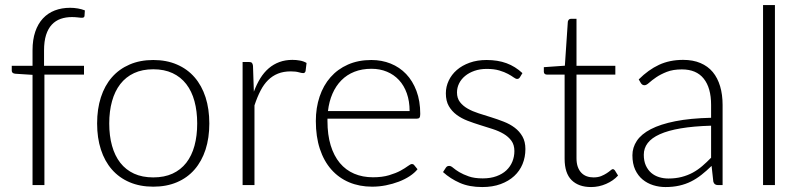

<svg xmlns="http://www.w3.org/2000/svg" viewBox="-20 -748 3238 776"><path d="M111.5 0V-445.5L41.5 -450Q27.5 -451.5 27.5 -462.5V-482H111.5V-545Q111.5 -587.5 122.5 -619.8Q133.5 -652 153.5 -673.5Q173.5 -695 201.5 -705.8Q229.5 -716.5 263.5 -716.5Q279 -716.5 294.8 -713.8Q310.5 -711 323 -706L321.5 -683Q320.5 -678.5 317.2 -677.2Q314 -676 308 -676.2Q302 -676.5 292.5 -677.8Q283 -679 270.5 -679Q246 -679 225.2 -671.8Q204.5 -664.5 189.5 -648.5Q174.5 -632.5 166.2 -606.8Q158 -581 158 -543.5V-482H319.5V-446.5H159.5V0Z M599.5 -505.5Q653 -505.5 695.2 -487.2Q737.5 -469 766.5 -435.5Q795.5 -402 810.8 -354.8Q826 -307.5 826 -249Q826 -190.5 810.8 -143.5Q795.5 -96.5 766.5 -63Q737.5 -29.5 695.2 -11.5Q653 6.5 599.5 6.5Q546 6.5 503.8 -11.5Q461.5 -29.5 432.2 -63Q403 -96.5 387.8 -143.5Q372.5 -190.5 372.5 -249Q372.5 -307.5 387.8 -354.8Q403 -402 432.2 -435.5Q461.5 -469 503.8 -487.2Q546 -505.5 599.5 -505.5ZM599.5 -31Q644 -31 677.2 -46.2Q710.5 -61.5 732.8 -90Q755 -118.5 766 -158.8Q777 -199 777 -249Q777 -298.5 766 -339Q755 -379.5 732.8 -408.2Q710.5 -437 677.2 -452.5Q644 -468 599.5 -468Q555 -468 521.8 -452.5Q488.5 -437 466.2 -408.2Q444 -379.5 432.8 -339Q421.5 -298.5 421.5 -249Q421.5 -199 432.8 -158.8Q444 -118.5 466.2 -90Q488.5 -61.5 521.8 -46.2Q555 -31 599.5 -31Z M960.5 0V-497.5H986Q994.5 -497.5 998 -494Q1001.5 -490.5 1002.5 -482L1006 -377.5Q1017.5 -408 1032.2 -431.8Q1047 -455.5 1066.2 -472Q1085.5 -488.5 1109.2 -497.2Q1133 -506 1162 -506Q1177.5 -506 1192.5 -503.2Q1207.5 -500.5 1219 -493.5L1215 -460.5Q1212.5 -452.5 1205.5 -452.5Q1199.5 -452.5 1187.2 -456Q1175 -459.5 1155 -459.5Q1126 -459.5 1103.5 -450.5Q1081 -441.5 1063.5 -424.2Q1046 -407 1032.8 -381.2Q1019.5 -355.5 1008.5 -322V0Z M1481 -505.5Q1523 -505.5 1559 -491Q1595 -476.5 1621.5 -448.8Q1648 -421 1663.2 -380.5Q1678.5 -340 1678.5 -287.5Q1678.5 -276.5 1675.5 -272.5Q1672.5 -268.5 1665.5 -268.5H1303.5V-259Q1303.5 -203 1316.5 -160.5Q1329.5 -118 1353.5 -89.2Q1377.5 -60.5 1411.5 -46Q1445.5 -31.5 1487.5 -31.5Q1525 -31.5 1552.5 -39.8Q1580 -48 1598.8 -58.2Q1617.5 -68.5 1628.5 -76.8Q1639.5 -85 1644.5 -85Q1651 -85 1654.5 -80L1667.5 -64Q1655.5 -49 1635.8 -36Q1616 -23 1591.8 -13.8Q1567.5 -4.5 1539.8 1Q1512 6.5 1484 6.5Q1433 6.5 1391 -11.2Q1349 -29 1319 -63Q1289 -97 1272.8 -146.2Q1256.5 -195.5 1256.5 -259Q1256.5 -312.5 1271.8 -357.8Q1287 -403 1315.8 -435.8Q1344.5 -468.5 1386.2 -487Q1428 -505.5 1481 -505.5ZM1481.5 -470Q1443 -470 1412.5 -458Q1382 -446 1359.8 -423.5Q1337.5 -401 1323.8 -369.5Q1310 -338 1305.5 -299H1635.5Q1635.5 -339 1624.2 -370.8Q1613 -402.5 1592.5 -424.5Q1572 -446.5 1543.8 -458.2Q1515.5 -470 1481.5 -470Z M2081.5 -436Q2077.5 -429 2070 -429Q2064.5 -429 2056 -435.2Q2047.5 -441.5 2033.2 -449.2Q2019 -457 1998 -463.2Q1977 -469.5 1947 -469.5Q1920 -469.5 1897.8 -461.8Q1875.5 -454 1859.8 -441Q1844 -428 1835.5 -410.8Q1827 -393.5 1827 -374.5Q1827 -351 1839 -335.5Q1851 -320 1870.2 -309Q1889.5 -298 1914.5 -290Q1939.5 -282 1965.2 -274Q1991 -266 2016 -256.2Q2041 -246.5 2060.2 -232Q2079.5 -217.5 2091.5 -196.5Q2103.5 -175.5 2103.5 -145.5Q2103.5 -113 2092 -85Q2080.5 -57 2058.2 -36.5Q2036 -16 2003.5 -4Q1971 8 1929 8Q1876.5 8 1838.5 -8.8Q1800.5 -25.5 1770.5 -52.5L1781.5 -69.5Q1784 -73.5 1787.2 -75.5Q1790.5 -77.5 1796 -77.5Q1802.5 -77.5 1811.8 -69.5Q1821 -61.5 1836.5 -52.2Q1852 -43 1874.8 -35Q1897.5 -27 1931 -27Q1962.5 -27 1986.5 -35.8Q2010.5 -44.5 2026.5 -59.5Q2042.5 -74.5 2050.8 -94.8Q2059 -115 2059 -137.5Q2059 -162.5 2047 -179Q2035 -195.5 2015.5 -207Q1996 -218.5 1971.2 -226.5Q1946.5 -234.5 1920.5 -242.5Q1894.5 -250.5 1869.8 -260Q1845 -269.5 1825.5 -284Q1806 -298.5 1794 -319.2Q1782 -340 1782 -371Q1782 -397.5 1793.5 -422Q1805 -446.5 1826.2 -465Q1847.5 -483.5 1878 -494.5Q1908.5 -505.5 1946.5 -505.5Q1992 -505.5 2027.2 -492.5Q2062.5 -479.5 2091.5 -452.5Z M2369 8Q2318.5 8 2290.2 -20Q2262 -48 2262 -106.5V-446.5H2190.5Q2185 -446.5 2181.5 -449.5Q2178 -452.5 2178 -458V-476.5L2263 -482.5L2275 -660.5Q2276 -665 2279 -668.5Q2282 -672 2287.5 -672H2310V-482H2467V-446.5H2310V-109Q2310 -88.5 2315.2 -73.8Q2320.5 -59 2329.8 -49.5Q2339 -40 2351.5 -35.5Q2364 -31 2378.5 -31Q2396.5 -31 2409.5 -36.2Q2422.5 -41.5 2432 -47.8Q2441.5 -54 2447.5 -59.2Q2453.5 -64.5 2457 -64.5Q2461 -64.5 2465 -59.5L2478 -38.5Q2459 -17.5 2429.8 -4.8Q2400.5 8 2369 8Z M2881.5 0Q2866.5 0 2863 -14L2856 -77.5Q2835.5 -57.5 2815.2 -41.5Q2795 -25.5 2773 -14.5Q2751 -3.5 2725.5 2.2Q2700 8 2669.5 8Q2644 8 2620 0.5Q2596 -7 2577.2 -22.5Q2558.5 -38 2547.2 -62.2Q2536 -86.5 2536 -120.5Q2536 -152 2554 -179Q2572 -206 2610.5 -226Q2649 -246 2709.2 -258Q2769.5 -270 2854 -272V-324Q2854 -393 2824.2 -430.2Q2794.5 -467.5 2736 -467.5Q2700 -467.5 2674.8 -457.5Q2649.5 -447.5 2632 -435.5Q2614.5 -423.5 2603.5 -413.5Q2592.5 -403.5 2585 -403.5Q2579.5 -403.5 2576 -406Q2572.5 -408.5 2570 -412.5L2561.5 -427Q2600.5 -466 2643.5 -486Q2686.5 -506 2741 -506Q2781 -506 2811 -493.2Q2841 -480.5 2860.8 -456.8Q2880.5 -433 2890.5 -399.2Q2900.5 -365.5 2900.5 -324V0ZM2681.5 -26.5Q2710.5 -26.5 2734.8 -32.8Q2759 -39 2779.8 -50.2Q2800.5 -61.5 2818.5 -77Q2836.5 -92.5 2854 -110.5V-240Q2783 -238 2731.5 -229.2Q2680 -220.5 2646.8 -205.5Q2613.5 -190.5 2597.8 -169.8Q2582 -149 2582 -122.5Q2582 -97.5 2590.2 -79.2Q2598.5 -61 2612.2 -49.2Q2626 -37.5 2644 -32Q2662 -26.5 2681.5 -26.5Z M3112 -727.5V0H3064V-727.5Z"/></svg>

Font: Lato Light
Style: Regular
Weight: 300
Designer: Lukasz Dziedzic
Foundry: tyPoland Lukasz Dziedzic
Version: Version 2.007; 2014-02-27